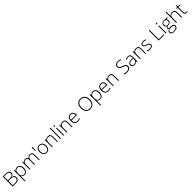

<svg xmlns="http://www.w3.org/2000/svg" viewBox="1355 -4731 8980 8980"><g transform="rotate(-45 5845.0 -241.5)"><path d="M93.8 -663.1H275.9Q398.4 -663.1 456.1 -621.3Q513.7 -579.6 513.7 -495.1Q513.7 -437.5 478.5 -399.2Q443.4 -360.8 376 -350.1V-347.2Q455.1 -335.4 492.7 -297.1Q530.3 -258.8 530.3 -190.4Q530.3 -98.6 469.5 -49.3Q408.7 0 296.9 0H93.8ZM140.1 -367.7H286.1Q379.4 -367.7 421.9 -398.7Q464.4 -429.7 464.4 -496.1Q464.4 -562.5 416.5 -592.3Q368.7 -622.1 273.9 -622.1H140.1ZM140.1 -327.1V-41H295.9Q480.5 -41 480.5 -190.4Q480.5 -327.1 286.1 -327.1Z M875.5 9.3Q761.7 9.3 709.5 -76.2H706.1L707.5 -38.1Q709.5 -4.4 709.5 35.2V223.1H664.6V-493.2H702.6L711.4 -422.9H713.9Q764.6 -502.4 876.5 -502.4Q976.1 -502.4 1028.6 -437Q1081.1 -371.6 1081.1 -246.1Q1081.1 -124.5 1025.9 -57.6Q970.7 9.3 875.5 9.3ZM874.5 -30.8Q950.2 -30.8 991.7 -86.9Q1033.2 -143.1 1033.2 -244.6Q1033.2 -461.4 876.5 -461.4Q790 -461.4 749.8 -414.1Q709.5 -366.7 709.5 -259.8V-245.1Q709.5 -129.9 748.3 -80.3Q787.1 -30.8 874.5 -30.8Z M1833 0V-323.2Q1833 -395.5 1804.9 -428.5Q1776.9 -461.4 1718.8 -461.4Q1643.1 -461.4 1606.7 -419.9Q1570.3 -378.4 1570.3 -289.1V0H1524.9V-336.9Q1524.9 -461.4 1410.6 -461.4Q1333 -461.4 1297.6 -416.5Q1262.2 -371.6 1262.2 -272V0H1217.3V-493.2H1254.4L1264.2 -425.3H1266.6Q1287.1 -461.9 1324.7 -482.2Q1362.3 -502.4 1407.7 -502.4Q1524.4 -502.4 1557.6 -415H1559.1Q1583 -457 1623.8 -479.7Q1664.6 -502.4 1716.3 -502.4Q1796.9 -502.4 1837.2 -459.5Q1877.4 -416.5 1877.4 -322.3V0Z M2063 -663.1 2048.3 -423.3H2020.5L2005.9 -663.1Z M2558.1 -247.1Q2558.1 -126.5 2499.5 -58.6Q2440.9 9.3 2338.4 9.3Q2273.4 9.3 2223.9 -22.2Q2174.3 -53.7 2148.2 -112.1Q2122.1 -170.4 2122.1 -247.1Q2122.1 -367.7 2180.4 -435.1Q2238.8 -502.4 2340.8 -502.4Q2442.4 -502.4 2500.2 -434.1Q2558.1 -365.7 2558.1 -247.1ZM2168.9 -247.1Q2168.9 -145.5 2213.6 -88.6Q2258.3 -31.7 2339.8 -31.7Q2421.4 -31.7 2466.1 -88.6Q2510.7 -145.5 2510.7 -247.1Q2510.7 -349.1 2465.8 -405.3Q2420.9 -461.4 2338.9 -461.4Q2257.3 -461.4 2213.1 -405.5Q2168.9 -349.6 2168.9 -247.1Z M3038.1 0V-319.8Q3038.1 -394 3006.8 -427.7Q2975.6 -461.4 2909.7 -461.4Q2821.3 -461.4 2780.3 -416.7Q2739.3 -372.1 2739.3 -272V0H2694.3V-493.2H2732.4L2741.2 -425.3H2743.7Q2792 -502.4 2914.6 -502.4Q3082.5 -502.4 3082.5 -322.3V0Z M3287.1 0H3242.2V-705.6H3287.1Z M3497.1 0H3452.1V-493.2H3497.1ZM3445.8 -629.9Q3445.8 -673.3 3474.6 -673.3Q3488.3 -673.3 3496.3 -662.1Q3504.4 -650.9 3504.4 -629.9Q3504.4 -609.4 3496.3 -597.7Q3488.3 -585.9 3474.6 -585.9Q3445.8 -585.9 3445.8 -629.9Z M4005.9 0V-319.8Q4005.9 -394 3974.6 -427.7Q3943.4 -461.4 3877.4 -461.4Q3789.1 -461.4 3748 -416.7Q3707 -372.1 3707 -272V0H3662.1V-493.2H3700.2L3709 -425.3H3711.4Q3759.8 -502.4 3882.3 -502.4Q4050.3 -502.4 4050.3 -322.3V0Z M4409.2 9.3Q4301.8 9.3 4241.7 -57.1Q4181.6 -123.5 4181.6 -242.7Q4181.6 -360.4 4239.5 -431.4Q4297.4 -502.4 4396 -502.4Q4482.9 -502.4 4533.2 -441.7Q4583.5 -380.9 4583.5 -276.9V-240.2H4228.5Q4229.5 -138.7 4275.9 -85.2Q4322.3 -31.7 4409.2 -31.7Q4451.2 -31.7 4483.2 -37.6Q4515.1 -43.5 4564 -63V-22.5Q4522.5 -3.9 4487.1 2.7Q4451.7 9.3 4409.2 9.3ZM4396 -462.4Q4324.7 -462.4 4281.7 -415.5Q4238.8 -368.7 4231.4 -280.3H4536.1Q4536.1 -365.7 4498.8 -414.1Q4461.4 -462.4 4396 -462.4Z M5529.8 -332.5Q5529.8 -174.8 5450.7 -82.8Q5371.6 9.3 5232.9 9.3Q5094.7 9.3 5015.9 -82.8Q4937 -174.8 4937 -333.5Q4937 -491.7 5016.6 -582.5Q5096.2 -673.3 5233.9 -673.3Q5372.6 -673.3 5451.2 -582Q5529.8 -490.7 5529.8 -332.5ZM4987.3 -332.5Q4987.3 -189.9 5050.8 -112.3Q5114.3 -34.7 5232.9 -34.7Q5352.5 -34.7 5416 -111.6Q5479.5 -188.5 5479.5 -332.5Q5479.5 -475.6 5416 -552Q5352.5 -628.4 5233.9 -628.4Q5115.7 -628.4 5051.5 -551.3Q4987.3 -474.1 4987.3 -332.5Z M5881.3 9.3Q5767.6 9.3 5715.3 -76.2H5711.9L5713.4 -38.1Q5715.3 -4.4 5715.3 35.2V223.1H5670.4V-493.2H5708.5L5717.3 -422.9H5719.7Q5770.5 -502.4 5882.3 -502.4Q5981.9 -502.4 6034.4 -437Q6086.9 -371.6 6086.9 -246.1Q6086.9 -124.5 6031.7 -57.6Q5976.6 9.3 5881.3 9.3ZM5880.4 -30.8Q5956.1 -30.8 5997.6 -86.9Q6039.1 -143.1 6039.1 -244.6Q6039.1 -461.4 5882.3 -461.4Q5795.9 -461.4 5755.6 -414.1Q5715.3 -366.7 5715.3 -259.8V-245.1Q5715.3 -129.9 5754.2 -80.3Q5793 -30.8 5880.4 -30.8Z M6422.4 9.3Q6314.9 9.3 6254.9 -57.1Q6194.8 -123.5 6194.8 -242.7Q6194.8 -360.4 6252.7 -431.4Q6310.5 -502.4 6409.2 -502.4Q6496.1 -502.4 6546.4 -441.7Q6596.7 -380.9 6596.7 -276.9V-240.2H6241.7Q6242.7 -138.7 6289.1 -85.2Q6335.4 -31.7 6422.4 -31.7Q6464.4 -31.7 6496.3 -37.6Q6528.3 -43.5 6577.1 -63V-22.5Q6535.6 -3.9 6500.2 2.7Q6464.8 9.3 6422.4 9.3ZM6409.2 -462.4Q6337.9 -462.4 6294.9 -415.5Q6252 -368.7 6244.6 -280.3H6549.3Q6549.3 -365.7 6512 -414.1Q6474.6 -462.4 6409.2 -462.4Z M7076.7 0V-319.8Q7076.7 -394 7045.4 -427.7Q7014.2 -461.4 6948.2 -461.4Q6859.9 -461.4 6818.8 -416.7Q6777.8 -372.1 6777.8 -272V0H6732.9V-493.2H6771L6779.8 -425.3H6782.2Q6830.6 -502.4 6953.1 -502.4Q7121.1 -502.4 7121.1 -322.3V0Z M7899.4 -170.9Q7899.4 -87.9 7838.4 -39.3Q7777.3 9.3 7676.3 9.3Q7554.7 9.3 7489.7 -17.6V-64Q7561.5 -33.7 7672.4 -33.7Q7754.4 -33.7 7802 -71Q7849.6 -108.4 7849.6 -168.9Q7849.6 -206.5 7833.7 -231.4Q7817.9 -256.3 7782.2 -276.6Q7746.6 -296.9 7677.2 -320.8Q7575.7 -355.5 7536.9 -396Q7498 -436.5 7498 -504.4Q7498 -578.6 7556.2 -625.5Q7614.3 -672.4 7706.1 -672.4Q7799.3 -672.4 7881.3 -637.2L7864.7 -597.2Q7782.2 -631.8 7707 -631.8Q7633.3 -631.8 7589.8 -597.7Q7546.4 -563.5 7546.4 -505.4Q7546.4 -468.3 7559.8 -444.8Q7573.2 -421.4 7603.5 -402.6Q7633.8 -383.8 7708 -357.4Q7785.6 -330.6 7824.5 -305.4Q7863.3 -280.3 7881.3 -248.3Q7899.4 -216.3 7899.4 -170.9Z M8327.1 0 8315.9 -78.1H8312Q8274.9 -30.3 8235.8 -10.5Q8196.8 9.3 8143.1 9.3Q8070.3 9.3 8030 -28.1Q7989.7 -65.4 7989.7 -130.9Q7989.7 -203.1 8049.8 -243.2Q8109.9 -283.2 8223.6 -285.2L8317.4 -288.1V-320.8Q8317.4 -391.1 8288.8 -426.8Q8260.3 -462.4 8196.8 -462.4Q8128.4 -462.4 8055.2 -424.3L8038.1 -463.4Q8119.6 -501.5 8198.7 -501.5Q8279.8 -501.5 8320.1 -459.2Q8360.4 -417 8360.4 -327.6V0ZM8145.5 -31.7Q8224.6 -31.7 8270.3 -76.9Q8315.9 -122.1 8315.9 -202.1V-251L8229.5 -247.1Q8126 -242.2 8081.8 -214.8Q8037.6 -187.5 8037.6 -129.4Q8037.6 -83 8065.9 -57.4Q8094.2 -31.7 8145.5 -31.7Z M8863.8 0V-319.8Q8863.8 -394 8832.5 -427.7Q8801.3 -461.4 8735.4 -461.4Q8647 -461.4 8606 -416.7Q8564.9 -372.1 8564.9 -272V0H8520V-493.2H8558.1L8566.9 -425.3H8569.3Q8617.7 -502.4 8740.2 -502.4Q8908.2 -502.4 8908.2 -322.3V0Z M9373.5 -128.4Q9373.5 -62 9323.2 -26.4Q9272.9 9.3 9180.2 9.3Q9081.5 9.3 9023.4 -21.5V-69.8Q9097.7 -32.7 9180.2 -32.7Q9253.4 -32.7 9291.3 -56.9Q9329.1 -81.1 9329.1 -121.6Q9329.1 -158.7 9298.8 -184.1Q9268.6 -209.5 9199.7 -233.9Q9126 -260.7 9095.9 -280Q9065.9 -299.3 9050.8 -323.5Q9035.6 -347.7 9035.6 -382.8Q9035.6 -438 9082 -470.2Q9128.4 -502.4 9211.9 -502.4Q9292 -502.4 9363.8 -472.7L9346.7 -431.6Q9274.4 -461.4 9211.9 -461.4Q9151.9 -461.4 9116.5 -441.7Q9081.1 -421.9 9081.1 -386.2Q9081.1 -347.7 9108.4 -324.7Q9135.7 -301.8 9215.8 -272.9Q9282.2 -249 9312.7 -229.7Q9343.3 -210.4 9358.4 -186Q9373.5 -161.6 9373.5 -128.4Z M9752.9 0V-663.1H9799.3V-43.5H10115.2V0Z M10263.2 0H10218.3V-493.2H10263.2ZM10211.9 -629.9Q10211.9 -673.3 10240.7 -673.3Q10254.4 -673.3 10262.5 -662.1Q10270.5 -650.9 10270.5 -629.9Q10270.5 -609.4 10262.5 -597.7Q10254.4 -585.9 10240.7 -585.9Q10211.9 -585.9 10211.9 -629.9Z M10813 -493.2V-461.4L10710.9 -455.1Q10751.5 -404.3 10751.5 -343.8Q10751.5 -272.5 10704.1 -228.3Q10656.7 -184.1 10577.1 -184.1Q10543.5 -184.1 10529.8 -187Q10502.9 -172.9 10489 -153.8Q10475.1 -134.8 10475.1 -113.3Q10475.1 -89.8 10492.9 -78.9Q10510.7 -67.9 10552.7 -67.9H10639.2Q10719.2 -67.9 10762 -35.6Q10804.7 -3.4 10804.7 60.5Q10804.7 138.2 10741.5 180.7Q10678.2 223.1 10561 223.1Q10468.3 223.1 10417.2 187.3Q10366.2 151.4 10366.2 87.4Q10366.2 36.6 10397.7 3.2Q10429.2 -30.3 10482.9 -42.5Q10460.9 -52.2 10447.5 -69.6Q10434.1 -86.9 10434.1 -109.9Q10434.1 -159.2 10497.1 -196.8Q10454.1 -214.4 10430.2 -252.2Q10406.2 -290 10406.2 -339.4Q10406.2 -413.1 10453.1 -457.8Q10500 -502.4 10579.6 -502.4Q10628.4 -502.4 10654.8 -493.2ZM10413.6 83.5Q10413.6 185.1 10564.9 185.1Q10758.8 185.1 10758.8 61Q10758.8 16.6 10728.5 -3.2Q10698.2 -22.9 10629.9 -22.9H10549.3Q10413.6 -22.9 10413.6 83.5ZM10451.2 -339.4Q10451.2 -282.2 10485.8 -250.7Q10520.5 -219.2 10578.6 -219.2Q10640.6 -219.2 10673.3 -250.5Q10706.1 -281.7 10706.1 -340.8Q10706.1 -403.8 10672.4 -435.5Q10638.7 -467.3 10577.6 -467.3Q10519 -467.3 10485.1 -433.3Q10451.2 -399.4 10451.2 -339.4Z M11257.8 0V-319.8Q11257.8 -394 11226.6 -427.7Q11195.3 -461.4 11129.4 -461.4Q11041 -461.4 11000 -416.7Q10959 -372.1 10959 -272V0H10914.1V-705.6H10959V-481L10956.5 -418H10960Q10987.3 -462.4 11029.5 -482.4Q11071.8 -502.4 11134.3 -502.4Q11302.2 -502.4 11302.2 -322.3V0Z M11592.3 -30.8Q11634.8 -30.8 11666.5 -38.1V-2Q11633.8 9.3 11591.3 9.3Q11525.9 9.3 11494.9 -25.6Q11463.9 -60.5 11463.9 -135.7V-454.1H11390.6V-480.5L11463.9 -500.5L11486.3 -612.3H11509.8V-493.2H11654.3V-454.1H11509.8V-142.1Q11509.8 -85.4 11529.5 -58.1Q11549.3 -30.8 11592.3 -30.8Z"/></g></svg>

Font: Bpm'online Open Sans Light
Style: Regular
Weight: 300
Foundry: Ascender Corporation
Version: Version 1.10